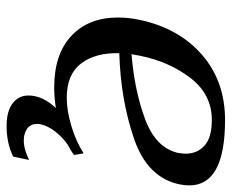

<svg xmlns="http://www.w3.org/2000/svg" viewBox="-80 -467 701 581"><g transform="rotate(90 270.5 -176.5)"><path d="M541 -399Q541 -385 538 -370Q518 -272 399.5 -231.5Q281 -191 141 -187Q139 -115 172 -71.5Q205 -28 276 -28Q315 -28 361.5 -42Q408 -56 444 -79L449 -50Q436 -40 418 -31Q395 -15 378 7Q361 29 356 51Q355 55 355 62Q355 81 369 91.5Q383 102 405 102Q432 102 464 86L454 134Q414 154 361 154Q317 154 293 136Q269 118 269 88Q269 45 307 5Q274 10 245 10Q144 10 88.5 -42Q33 -94 33 -183Q33 -216 40 -248Q65 -367 145.5 -437Q226 -507 343 -507Q541 -507 541 -399ZM445 -388Q445 -423 420.5 -445Q396 -467 343 -467Q266 -467 216.5 -403Q167 -339 149 -251L144 -224Q255 -233 341.5 -265.5Q428 -298 443 -366Q445 -382 445 -388Z"/></g></svg>

Font: Trirong Medium
Style: Italic
Weight: 500
Italic angle: -12°
Designer: Katatrad Team
Foundry: CadsonDemak
Version: Version 1.001